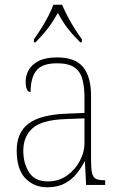

<svg xmlns="http://www.w3.org/2000/svg" viewBox="-20 -786 514 816"><path d="M181 10Q125 10 88 -28Q51 -66 51 -146Q51 -224 102.5 -261.5Q154 -299 264 -303L339 -306V-371Q339 -417 330 -450Q321 -483 295.5 -500Q270 -517 223 -517Q159 -517 134.5 -486Q110 -455 110 -395Q89 -395 89 -440Q89 -464 101.5 -487.5Q114 -511 143.5 -526.5Q173 -542 223 -542Q300 -542 333.5 -500.5Q367 -459 367 -379V-107Q367 -70 371 -51.5Q375 -33 386.5 -26.5Q398 -20 422 -20H427V0H346L341 -99H339Q327 -75 307 -49.5Q287 -24 256 -7Q225 10 181 10ZM184 -15Q229 -15 264 -39.5Q299 -64 319 -101.5Q339 -139 339 -178V-283L262 -280Q159 -277 119 -241.5Q79 -206 79 -145Q79 -92 103.5 -53.5Q128 -15 184 -15ZM124 -619Q138 -638 154.5 -664Q171 -690 185 -717Q199 -744 207 -766H244Q253 -744 267 -717Q281 -690 297.5 -664Q314 -638 328 -619V-606H321Q287 -640 266.5 -667Q246 -694 226 -731Q205 -694 184.5 -667Q164 -640 131 -606H124Z"/></svg>

Font: Noto Serif Ethiopic SemiCondensed Thin
Style: Regular
Weight: 100
Width: 4
Designer: Monotype Design Team
Foundry: Monotype Imaging Inc.
Version: Version 2.102; ttfautohint (v1.8.4.7-5d5b)